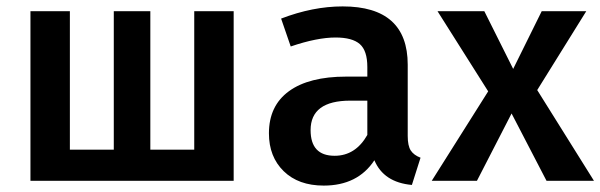

<svg xmlns="http://www.w3.org/2000/svg" viewBox="-20 -564 1873 599"><path d="M709 -529V0H75V-529H198V-97H335V-529H449V-97H586V-529Z M1252 -140Q1252 -109 1261.5 -94.5Q1271 -80 1292 -72L1265 13Q1177 5 1148 -64Q1096 15 990 15Q911 15 865 -30Q819 -75 819 -148Q819 -234 881.5 -279.5Q944 -325 1060 -325H1126V-355Q1126 -406 1102.5 -426.5Q1079 -447 1027 -447Q969 -447 887 -419L857 -506Q956 -544 1049 -544Q1252 -544 1252 -362ZM1024 -78Q1089 -78 1126 -143V-250H1073Q949 -250 949 -158Q949 -78 1024 -78Z M1656 -283 1833 0H1685L1576 -210L1468 0H1327L1503 -279L1345 -529H1491L1581 -349L1670 -529H1809Z"/></svg>

Font: FiraGO Medium
Style: Regular
Weight: 500
Designer: bBox Type
Foundry: bBox Type GmbH
Version: Version 1.001;PS 001.001;hotconv 1.0.88;makeotf.lib2.5.64775